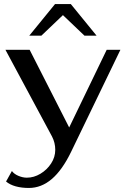

<svg xmlns="http://www.w3.org/2000/svg" viewBox="-20 -737 625 952"><path d="M10 163 39 111Q50 126 71.5 135Q93 144 113 144Q148 144 180.5 124.5Q213 105 233.5 73.5Q254 42 254 6Q254 -29 238 -60L7 -490H127L323 -105L509 -490H577L333 15Q289 106 237 150.5Q185 195 123 195Q87 195 58 187Q29 179 10 163ZM253 -717H331L459 -560H399L292 -662L185 -560H125Z"/></svg>

Font: Fahkwang Medium
Style: Regular
Weight: 500
Version: Version 1.000; ttfautohint (v1.6)